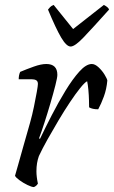

<svg xmlns="http://www.w3.org/2000/svg" viewBox="-20 -760 463 780"><path d="M118 0Q109 0 91.5 -8.5Q74 -17 59 -28Q44 -39 41 -46Q45 -59 54 -91.5Q63 -124 75.5 -168Q88 -212 102 -261Q111 -293 118 -327Q125 -361 129.5 -386.5Q134 -412 134 -419Q134 -430 127 -434Q120 -438 109 -438H56Q56 -455 62 -468Q88 -479 117.5 -489.5Q147 -500 168 -500Q213 -500 213 -456Q213 -445 205 -413.5Q197 -382 185 -341Q173 -300 160.5 -261.5Q148 -223 139 -199L142 -195Q163 -239 190 -291.5Q217 -344 246 -391.5Q275 -439 302.5 -469.5Q330 -500 353 -500Q366 -500 380.5 -486.5Q395 -473 405 -456.5Q415 -440 416 -433Q413 -398 402 -368Q391 -338 379 -316Q355 -316 342 -324Q342 -332 341.5 -352.5Q341 -373 339 -395Q337 -417 334 -430Q324 -425 305.5 -402Q287 -379 264 -344.5Q241 -310 217.5 -270.5Q194 -231 173 -193.5Q152 -156 138 -126Q133 -112 130.5 -97Q128 -82 128 -64Q128 -42 134 -14Q132 -11 129 -7.5Q126 -4 118 0ZM267 -571Q250 -571 228.5 -607.5Q207 -644 175 -721Q179 -726 183.5 -731Q188 -736 198 -740L277 -642L402 -740Q421 -730 423 -721Q354 -644 319 -607.5Q284 -571 267 -571Z"/></svg>

Font: Texturina Extralight
Style: Italic
Weight: 200
Italic angle: -11°
Designer: Guillermo Torres Carreño
Foundry: Omnibus-Type
Version: Version 1.002; ttfautohint (v1.8.3)